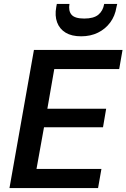

<svg xmlns="http://www.w3.org/2000/svg" viewBox="-20 -953 641 973"><path d="M28 0 152 -700H601L584 -603H255L220 -402H518L502 -308H203L165 -97H494L477 0ZM391 -769Q343 -769 312.5 -787.5Q282 -806 269.5 -839.5Q257 -873 265 -917L268 -933H332Q326 -898 342.5 -878.5Q359 -859 407 -859Q455 -859 478.5 -878.5Q502 -898 508 -933H574L570 -916Q563 -872 538.5 -839Q514 -806 476.5 -787.5Q439 -769 391 -769Z"/></svg>

Font: DM Sans 10pt SemiBold
Style: Italic
Weight: 600
Italic angle: -10°
Version: Version 4.004;gftools[0.9.30]